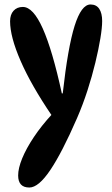

<svg xmlns="http://www.w3.org/2000/svg" viewBox="-20 -638 501 857"><path d="M111 199Q61 199 61 145Q61 113 79 69Q97 25 131 -26Q165 -77 213 -129L212 -121Q119 -258 72 -366Q25 -474 25 -543Q25 -573 40.5 -590Q56 -607 82 -607Q128 -607 171 -510.5Q214 -414 256 -221H260Q283 -427 313 -522.5Q343 -618 384 -618Q410 -618 423 -598.5Q436 -579 436 -544Q436 -515 428 -466.5Q420 -418 405.5 -358Q391 -298 370.5 -234.5Q350 -171 324 -111Q257 43 204.5 121Q152 199 111 199Z"/></svg>

Font: DynaPuff Condensed
Style: Regular
Weight: 400
Width: 3
Designer: Toshi Omagari, Jennifer Daniel
Foundry: Google Fonts
Version: Version 2.000